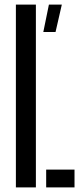

<svg xmlns="http://www.w3.org/2000/svg" viewBox="-20 -820 358 840"><path d="M49.5 0V-800H137V0ZM182 0V-78H306V0ZM169.5 -680 194 -800H250.5L223 -680Z"/></svg>

Font: Big Shoulders Stencil Display SemiBold
Style: Regular
Weight: 600
Designer: Patric King
Foundry: XO Type Co
Version: Version 1.000